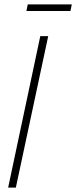

<svg xmlns="http://www.w3.org/2000/svg" viewBox="-20 -852 346 872"><path d="M17 0 163 -688H199L52 0ZM100 -802 106 -832H306L300 -802Z"/></svg>

Font: Saira Condensed Thin
Style: Italic
Weight: 250
Width: 3
Italic angle: -12°
Designer: Hector Gatti with collaboration of the Omnibus-Type team
Foundry: Omnibus-Type
Version: Version 1.101